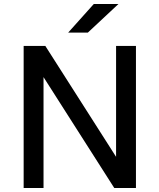

<svg xmlns="http://www.w3.org/2000/svg" viewBox="-20 -946 802 966"><path d="M199 0H99V-715H208L564 -157V-715H664V0H555L199 -558ZM576 -926 422 -782H323L452 -926Z"/></svg>

Font: Wix Madefor Text Medium
Style: Regular
Weight: 500
Designer: Dalton Maag Ltd
Foundry: Dalton Maag Ltd
Version: Version 3.100